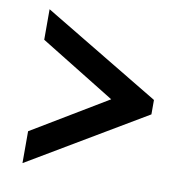

<svg xmlns="http://www.w3.org/2000/svg" viewBox="-67 -599 647 682"><g transform="rotate(10 256.0 -258.5)"><path d="M479 -231 58 19V-96L329 -259L58 -426V-536L479 -283Z"/></g></svg>

Font: Rising Sun Medium
Style: Regular
Weight: 500
Designer: Matt McInerney, Pablo Impallari, Rodrigo Fuenzalida (Raleway font), Stephen Hutchings (Greek), Cristiano Sobral (main ch
Foundry: The Rising Sun Project Authors
Version: Version 4.327; ttfautohint (v1.8.4.7-5d5b-dirty)